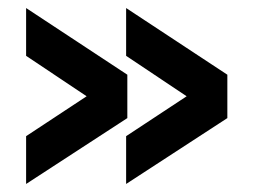

<svg xmlns="http://www.w3.org/2000/svg" viewBox="-20 -458 631 478"><path d="M294 0V-119L517 -266V-170L294 -319V-438L546 -272V-164ZM45 0V-119L268 -266V-170L45 -319V-438L297 -272V-164Z"/></svg>

Font: Teachers
Style: Regular
Weight: 400
Designer: Alfredo Marco Pradil, Chank Diesel
Version: Version 1.001